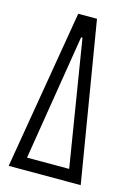

<svg xmlns="http://www.w3.org/2000/svg" viewBox="-108 -744 552 801"><g transform="rotate(15 168.0 -344.0)"><path d="M12 0 128 -688H209L323 0ZM77 -53H259L171 -596H165Z"/></g></svg>

Font: Saira UltraCondensed
Style: Regular
Weight: 400
Width: 1
Designer: Hector Gatti with collaboration of the Omnibus-Type team
Foundry: Omnibus-Type
Version: Version 1.101